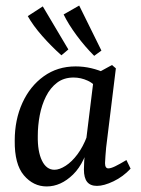

<svg xmlns="http://www.w3.org/2000/svg" viewBox="-20 -662 508 691"><path d="M148 9Q100 9 66 -31Q32 -71 33 -156Q33 -231 60.5 -291.5Q88 -352 137.5 -387.5Q187 -423 252 -423Q281 -423 308.5 -416.5Q336 -410 359 -399L339 -332Q321 -360 296 -371.5Q271 -383 245 -383Q210 -383 185.5 -364.5Q161 -346 145.5 -315Q130 -284 123 -247Q116 -210 116 -173Q115 -117 131 -84Q147 -51 176 -51Q194 -51 216.5 -65.5Q239 -80 259 -107Q279 -134 293 -171L305 -164Q287 -77 243 -34Q199 9 148 9ZM329 7Q305 7 293.5 -7.5Q282 -22 282 -52Q282 -63 283 -80.5Q284 -98 286 -125L319 -393L383 -428L397 -416L362 -131Q361 -118 359.5 -101Q358 -84 358 -75Q358 -56 370 -56Q379 -56 394.5 -63.5Q410 -71 435 -86L450 -55Q423 -26 388.5 -9.5Q354 7 329 7ZM345 -480 319 -461Q285 -495 255.5 -535Q226 -575 209 -610L265 -642ZM226 -484 201 -463Q165 -495 132 -532.5Q99 -570 80 -604L134 -639Z"/></svg>

Font: Rasa
Style: Italic
Weight: 400
Italic angle: -7.10001°
Designer: Anna Giedrys (Yrsa+Rasa design), David Brezina (Yrsa art-direction, Rasa art-direction, design)
Foundry: Rosetta Type Foundry
Version: Version 2.004